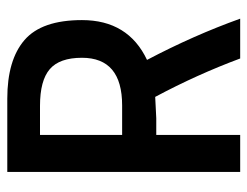

<svg xmlns="http://www.w3.org/2000/svg" viewBox="-98 -598 695 540"><g transform="rotate(-90 250.0 -327.5)"><path d="M248 -239Q194 -236 188 -236H141V0H37V-655H243Q352 -655 408 -606.5Q464 -558 464 -445Q464 -315 352 -262Q421 -131 468 0H356Q311 -121 248 -239ZM223 -563H141V-332H224Q358 -332 358 -445Q358 -508 326 -535.5Q294 -563 223 -563Z"/></g></svg>

Font: TypoPRO Lekton
Style: Bold
Weight: 700
Monospace: yes
Designer: Paolo Mazzetti, Luciano Perondi, Raffaele Flato, Elena Papassissa, Emilio Macchia, Michela Povoleri, Tobias Seemiller, R
Version: Version 34.000